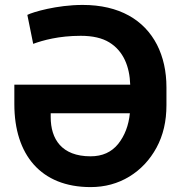

<svg xmlns="http://www.w3.org/2000/svg" viewBox="-20 -741 736 771"><path d="M343.8 10.3C401.4 10.3 453.1 -3.9 499 -31.7C544.9 -59.6 581.5 -98.6 608.4 -147.9C635.3 -197.3 648.4 -253.9 648.4 -318.8V-390.1C648.4 -454.6 635.7 -511.7 610.4 -561.5C559.1 -661.1 459 -721.2 312 -721.2C208.5 -721.2 111.3 -692.4 89.8 -681.2L113.3 -564.9C151.9 -579.1 216.3 -597.2 304.2 -597.2C352.1 -597.2 390.1 -588.4 418.9 -570.8C476.1 -535.6 500.5 -473.6 502.9 -400.9H37.6V-322.8C37.6 -119.6 144 10.3 343.8 10.3ZM343.8 -113.3C227.1 -113.3 183.6 -183.1 183.6 -270.5V-286.1H501.5C496.6 -237.3 481 -196.3 454.6 -163.1C427.7 -129.9 391.1 -113.3 343.8 -113.3Z"/></svg>

Font: Vazirmatn
Style: Bold
Weight: 700
Designer: Saber Rastikerdar
Foundry: Saber Rastikerdar
Version: Version 33.003